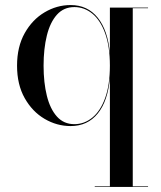

<svg xmlns="http://www.w3.org/2000/svg" viewBox="-20 -490 638 760"><path d="M355 250V247.5H415V-181Q407 -90 366.8 -40.5Q326.5 9 259.5 9Q205 9 156.5 -19.5Q108 -48 77.8 -101.5Q47.5 -155 47.5 -230Q47.5 -305 77.8 -358.8Q108 -412.5 156.5 -441.2Q205 -470 259.5 -470Q326.5 -470 366.8 -420Q407 -370 415 -279V-460H566V-457.5H505.5V247.5H566V250ZM274.5 1.5Q313.5 1.5 345.5 -24.5Q377.5 -50.5 396.2 -102Q415 -153.5 415 -230Q415 -306.5 396.2 -358.2Q377.5 -410 345.5 -436Q313.5 -462 274.5 -462Q232.5 -462 205.5 -432Q178.5 -402 165.5 -349.5Q152.5 -297 152.5 -230Q152.5 -163 165.5 -110.8Q178.5 -58.5 205.5 -28.5Q232.5 1.5 274.5 1.5Z"/></svg>

Font: Bodoni Moda 72pt
Style: Regular
Weight: 400
Designer: Owen Earl
Foundry: indestructible type
Version: Version 2.005